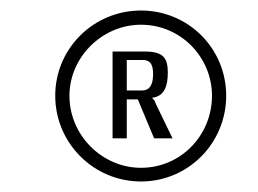

<svg xmlns="http://www.w3.org/2000/svg" viewBox="-20 -724 491 365"><path d="M248 -379C338 -379 410 -452 410 -542C410 -632 338 -704 248 -704C158 -704 85 -632 85 -542C85 -452 158 -379 248 -379ZM248 -405C174 -405 112 -467 112 -542C112 -615 174 -677 248 -677C324 -677 383 -615 383 -542C383 -467 324 -405 248 -405ZM221 -461V-535H242L273 -461H308L276 -527C275 -532 272 -535 269 -538C293 -541 299 -561 299 -586C299 -613 291 -626 256 -626H194V-461ZM221 -610H251C268 -610 271 -598 271 -583C271 -562 264 -552 250 -552H221Z"/></svg>

Font: Comforter
Style: Regular
Weight: 400
Designer: Robert E. Leuschke
Foundry: Robert E. Leuschke
Version: Version 1.013; ttfautohint (v1.8.3)